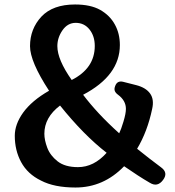

<svg xmlns="http://www.w3.org/2000/svg" viewBox="-20 -819 781 857"><path d="M317 18Q222 18 163 -13Q103 -42 74 -96Q46 -148 46 -213Q46 -264 83 -316Q122 -370 199 -414Q114 -544 114 -613Q114 -690 165 -745Q216 -799 315 -799Q384 -799 427 -775Q471 -750 493 -709Q515 -669 515 -618Q515 -482 351 -396Q382 -355 421.5 -312.5Q461 -270 512 -224Q516 -232 521 -245.5Q526 -259 531 -276Q542 -312 542 -333Q542 -370 507 -396Q496 -404 492.5 -413Q489 -422 494 -435Q503 -460 529 -454L588 -439Q631 -428 650 -401.5Q669 -375 659 -332Q638 -232 592 -155Q618 -134 645 -113Q672 -92 699 -72Q732 -48 708 -16Q683 18 649 -3Q623 -18 594.5 -36.5Q566 -55 534 -77Q442 18 317 18ZM328 -73Q399 -73 456 -137Q354 -216 248 -348Q178 -295 178 -222Q178 -194 191 -159.5Q204 -125 237 -99Q270 -73 328 -73ZM300 -462Q403 -514 403 -614Q403 -658 379.5 -687.5Q356 -717 318 -717Q282 -717 259 -684Q236 -651 236 -613Q236 -553 300 -462Z"/></svg>

Font: MaokenZhuyuanTi
Style: Regular
Weight: 400
Designer: Fontworks Inc & LongZhuTi team: ZERO子、时光羊、荆南、频凡、刘鹏、Little White Dog、帆影Magmeta、奈白不弍、白日月球、ChaoTawei、雨三（排名不分先后）
Version: Version 1.000; 20230222